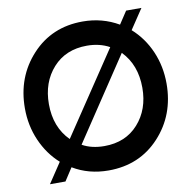

<svg xmlns="http://www.w3.org/2000/svg" viewBox="-87 -863 978 977"><g transform="rotate(-10 402.0 -374.5)"><path d="M638.2 -672.9Q699.2 -618.7 732.7 -541.3Q766.1 -463.9 766.1 -375Q766.1 -212.9 663.1 -101.6Q560.1 9.8 399.9 9.8Q296.9 9.8 215.8 -39.1L172.9 26.9H92.8L162.1 -77.1Q102.1 -130.4 68.1 -208.3Q34.2 -286.1 34.2 -375Q34.2 -537.1 137.2 -648.4Q240.2 -759.8 399.9 -759.8Q501 -759.8 585 -710.9L627.9 -775.9H707ZM158.2 -375Q158.2 -255.9 231.9 -182.1L516.1 -606.9Q465.3 -634.8 399.9 -634.8Q290 -634.8 224.1 -561.3Q158.2 -487.8 158.2 -375ZM399.9 -116.2Q509.8 -116.2 575.4 -189.7Q641.1 -263.2 641.1 -375Q641.1 -494.1 568.8 -567.9L286.1 -143.1Q334 -116.2 399.9 -116.2Z"/></g></svg>

Font: Oakes Grotesk
Style: SemiBold
Weight: 600
Designer: Samuel Oakes
Foundry: Samuel Oakes
Version: Version 1.0 | wf-rip DC20170320